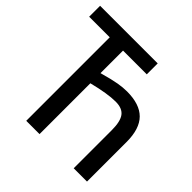

<svg xmlns="http://www.w3.org/2000/svg" viewBox="-173 -803 947 947"><g transform="rotate(45 300.0 -329.5)"><path d="M474.6 0V-266.1Q474.6 -325.7 455.1 -352.3Q435.5 -378.9 388.7 -378.9Q332.5 -378.9 236.3 -354.5V0H143.6V-582.5H0V-658.7H401.9V-582.5H236.3V-425.3Q299.3 -442.9 332.3 -448.5Q365.2 -454.1 392.6 -454.1Q481.4 -454.1 524.4 -410.9Q567.4 -367.7 567.4 -275.9V0Z"/></g></svg>

Font: Liberation Mono
Style: Regular
Weight: 400
Monospace: yes
Designer: Steve Matteson
Foundry: Ascender Corporation
Version: Version 2.1.5